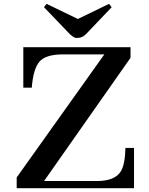

<svg xmlns="http://www.w3.org/2000/svg" viewBox="-20 -997 791 1017"><path d="M68.4 -57.1 532.7 -709H315.4Q221.2 -709 188.5 -669.9Q155.8 -630.9 148.4 -532.7H103.5V-747.1H671.4V-690.9L213.4 -38.1H493.2Q586.9 -38.1 619.1 -87.9Q642.1 -123 644.5 -213.4H689.9V0H68.4ZM339.4 -827.1 212.9 -959 226.6 -976.6 392.6 -896.5 557.6 -976.6 571.3 -958.5 449.2 -830.6Q428.2 -807.1 415.3 -801.5Q402.3 -795.9 385 -795.9Q367.7 -795.9 339.4 -827.1Z"/></svg>

Font: Cantata One
Style: Regular
Weight: 400
Designer: Joana Maria Correia da Silva
Foundry: Joana Maria Correia da Silva
Version: Version 1.002